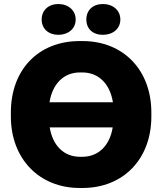

<svg xmlns="http://www.w3.org/2000/svg" viewBox="-20 -919 807 954"><path d="M270 -746C319 -746 356 -776 356 -822C356 -868 319 -899 270 -899C221 -899 187 -868 187 -822C187 -776 221 -746 270 -746ZM491 -746C541 -746 578 -776 578 -822C578 -868 541 -899 491 -899C441 -899 409 -868 409 -822C409 -776 441 -746 491 -746ZM34 -340C34 -131 174 15 376 15H390C593 15 732 -129 732 -340V-360C732 -571 593 -715 390 -715H376C171 -715 34 -573 34 -360ZM226 -411C241 -504 298 -559 377 -559H389C469 -559 526 -504 541 -411ZM540 -286C525 -194 468 -140 389 -140H377C299 -140 242 -194 227 -286Z"/></svg>

Font: Fixel Text ExtraBold
Style: Regular
Weight: 800
Width: 4
Designer: AlfaBravo + MacPaw
Foundry: Kyrylo Tkachov, Marchela Mozhyna, Serhii Makarenko, Maria Weinstein, Zakhar Kryvoshyya
Version: Version 1.211